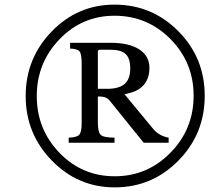

<svg xmlns="http://www.w3.org/2000/svg" viewBox="-20 -800 958 830"><path d="M865 -386Q865 -221 751 -105.5Q637 10 476 10Q317 10 204 -106Q91 -222 91 -385Q91 -548 203.5 -664Q316 -780 475 -780Q637 -780 751 -665Q865 -550 865 -386ZM475 -732Q335 -732 237 -630Q139 -528 139 -385Q139 -241 237 -139.5Q335 -38 476 -38Q617 -38 717 -140Q817 -242 817 -386Q817 -530 717 -631Q617 -732 475 -732ZM626 -507Q626 -410 518 -393L642 -243Q668 -212 709 -205V-183H601L463 -354Q450 -372 438.5 -377.5Q427 -383 403 -383V-271Q403 -229 415.5 -217Q428 -205 475 -205V-183H277V-205Q313 -206 323 -218Q333 -230 333 -268V-527Q333 -566 324 -577.5Q315 -589 283 -590V-615H458Q538 -615 582 -586.5Q626 -558 626 -507ZM403 -576V-416H443Q494 -416 518.5 -437Q543 -458 543 -504Q543 -548 523 -566.5Q503 -585 458 -585H412Q403 -585 403 -576Z"/></svg>

Font: Libre Baskerville
Style: Italic
Weight: 400
Italic angle: -15°
Designer: Pablo Impallari, Rodrigo Fuenzalida
Foundry: Pablo Impallari, Rodrigo Fuenzalida
Version: Version 1.051;Glyphs 3.2.3 (3260)